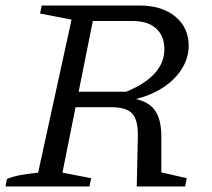

<svg xmlns="http://www.w3.org/2000/svg" viewBox="-22 -675 768 695"><path d="M-2 0 3 -27Q21 -35 48 -40.5Q75 -46 116 -50L237 -604L123 -626L129 -655H484Q564 -655 612.5 -615Q661 -575 661 -509Q661 -463 633.5 -421.5Q606 -380 557.5 -351.5Q509 -323 445 -311L444 -321Q487 -316 512.5 -300Q538 -284 550 -255Q562 -226 562 -181V-51L654 -30L648 0H473L477 -182Q478 -241 456.5 -264Q435 -287 381 -287H215L226 -343H435Q573 -400 573 -497Q573 -545 543 -572Q513 -599 458 -599H314L204 -50L308 -30L302 0Z"/></svg>

Font: Piazzolla Thin
Style: Italic
Weight: 400
Italic angle: -11.3°
Version: Version 2.005